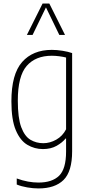

<svg xmlns="http://www.w3.org/2000/svg" viewBox="-20 -828 497 1078"><path d="M196 230Q166 230 132.8 224.2Q99.5 218.5 74 208V174Q107 186 137.2 191.5Q167.5 197 196 197Q272.5 197 311.8 158.8Q351 120.5 351 23V-50H348Q330 -27.5 297.8 -9.2Q265.5 9 221 9Q174 9 133.8 -14.8Q93.5 -38.5 68.8 -96.8Q44 -155 44 -259Q44 -411.5 104.2 -479.8Q164.5 -548 271 -548Q299.5 -548 331.8 -542.8Q364 -537.5 385 -530V21Q385 135 336.8 182.5Q288.5 230 196 230ZM223 -24Q260.5 -24 296 -44Q331.5 -64 351 -102V-505Q336 -509 313.8 -512Q291.5 -515 271 -515Q179.5 -515 129.8 -457.8Q80 -400.5 80 -263Q80 -165.5 99.2 -114Q118.5 -62.5 151 -43.2Q183.5 -24 223 -24ZM131 -632 219 -808H257L345 -632H313L238 -786.5L163 -632Z"/></svg>

Font: Encode Sans Condensed Condensed Thin
Style: Regular
Weight: 100
Width: 3
Designer: Multiple Designers
Foundry: Impallari Type
Version: Version 3.000; ttfautohint (v1.8.3) -l 8 -r 50 -G 200 -x 14 